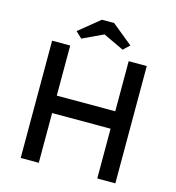

<svg xmlns="http://www.w3.org/2000/svg" viewBox="-127 -999 1015 1107"><g transform="rotate(15 380.5 -445.5)"><path d="M555 0V-700H663V0ZM98 0V-700H206V0ZM145 -297V-401H603V-297ZM257 -755 220 -790 344 -891H417L541 -790L504 -755L366 -820H395Z"/></g></svg>

Font: Lexend Medium
Style: Regular
Weight: 500
Designer: Bonnie Shaver-Troup, Thomas Jockin
Foundry: Lexend
Version: Version 1.005